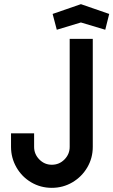

<svg xmlns="http://www.w3.org/2000/svg" viewBox="-20 -893 545 923"><path d="M33 -187V-252H144V-187Q144 -152 169 -126.5Q194 -101 229 -101Q265 -101 290 -126.5Q315 -152 315 -187V-706H426V-187Q426 -133 399.5 -88Q373 -43 328 -16.5Q283 10 229 10Q175 10 130 -16.5Q85 -43 59 -88.5Q33 -134 33 -187ZM233 -826 369 -873 505 -826 486 -750 369 -785 253 -750Z"/></svg>

Font: Lineal Medium
Style: Regular
Weight: 600
Designer: Created by Frank Adebiaye with contributions from Anton Moglia & Ariel Martín Pérez
Created by Frank ADEBIAYE with FontF
Foundry: Velvetyne Type Foundry
Version: Version 2.000